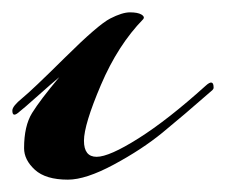

<svg xmlns="http://www.w3.org/2000/svg" viewBox="-43 -283 366 311"><path d="M189 -252Q148 -210 120.5 -145.5Q93 -81 93 -55Q93 -29 113.5 -29Q134 -29 181.5 -59Q229 -89 290 -144Q303 -156 303 -141Q303 -139 301 -137Q253 -95 220 -68Q187 -41 141.5 -16.5Q96 8 67 8Q31 8 13.5 -8Q-4 -24 -4 -43Q-4 -79 9 -100Q22 -121 53 -158Q42 -149 18.5 -128Q-5 -107 -14 -100Q-23 -93 -23 -104Q-23 -111 -7 -124Q9 -137 62.5 -190Q116 -243 135.5 -253Q155 -263 167.5 -263Q180 -263 186 -259.5Q192 -256 189 -252Z"/></svg>

Font: Arizonia
Style: Regular
Weight: 400
Designer: Robert E. Leuschke
Foundry: Robert E. Leuschke
Version: Version 1.003